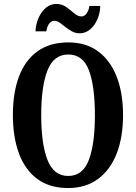

<svg xmlns="http://www.w3.org/2000/svg" viewBox="-20 -939 686 969"><path d="M324 10Q230 10 168 -36Q106 -82 75.5 -165Q45 -248 45 -359Q45 -470 75.5 -552Q106 -634 168.5 -679.5Q231 -725 325 -725Q414 -725 475.5 -679.5Q537 -634 569 -551.5Q601 -469 601 -358Q601 -247 569 -164.5Q537 -82 475 -36Q413 10 324 10ZM324 -51Q398 -51 428.5 -132Q459 -213 459 -358Q459 -503 429 -583.5Q399 -664 325 -664Q251 -664 219.5 -583.5Q188 -503 188 -358Q188 -213 219.5 -132Q251 -51 324 -51ZM382 -771Q361 -771 343.5 -780.5Q326 -790 310.5 -802.5Q295 -815 281.5 -824.5Q268 -834 254 -834Q237 -834 226.5 -817.5Q216 -801 214 -781H159Q161 -818 175 -849.5Q189 -881 212 -900Q235 -919 264 -919Q293 -919 315 -903Q337 -887 355 -871.5Q373 -856 391 -856Q407 -856 418 -872.5Q429 -889 431 -909H486Q485 -872 471 -840.5Q457 -809 434 -790Q411 -771 382 -771Z"/></svg>

Font: Noto Serif Armenian ExtraCondensed
Style: Bold
Weight: 700
Width: 2
Designer: Monotype Design Team
Foundry: Monotype Imaging Inc.
Version: Version 2.008; ttfautohint (v1.8.4.7-5d5b)